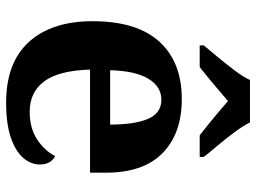

<svg xmlns="http://www.w3.org/2000/svg" viewBox="-122 -684 816 611"><g transform="rotate(90 285.5 -378.0)"><path d="M306 10Q179 10 113 -62.5Q47 -135 47 -265Q47 -406 112 -477.5Q177 -549 295 -549Q404 -549 466.5 -488Q529 -427 529 -308V-257H201Q204 -157 238.5 -111Q273 -65 335 -65Q387 -65 423 -88.5Q459 -112 476 -146Q490 -139 496.5 -126.5Q503 -114 503 -97Q503 -69 482 -44.5Q461 -20 417.5 -5Q374 10 306 10ZM376 -321Q376 -398 358 -441Q340 -484 297 -484Q255 -484 230 -442.5Q205 -401 203 -321ZM124 -619Q140 -638 161.5 -664Q183 -690 203.5 -717Q224 -744 234 -766H369Q380 -744 400 -717Q420 -690 442 -664Q464 -638 479 -619V-606H410Q396 -617 376 -633Q356 -649 336 -666Q316 -683 301 -696Q286 -683 266 -666Q246 -649 226.5 -633Q207 -617 193 -606H124Z"/></g></svg>

Font: Noto Serif Thai
Style: Regular
Weight: 400
Designer: Monotype Design Team
Foundry: Monotype Imaging Inc.
Version: Version 2.001